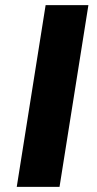

<svg xmlns="http://www.w3.org/2000/svg" viewBox="-20 -725 376 745"><path d="M45 0 157 -705H323L211 0Z"/></svg>

Font: Nunito Sans 6pt ExtraBold
Style: Italic
Weight: 800
Italic angle: -9°
Version: Version 3.101;gftools[0.9.27]